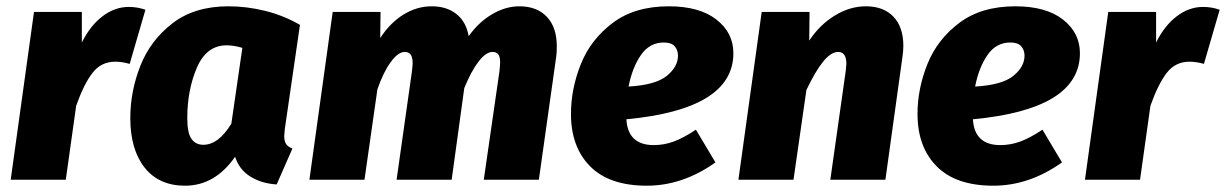

<svg xmlns="http://www.w3.org/2000/svg" viewBox="-20 -571 3895 610"><path d="M442 -540 392 -368Q368 -375 346 -375Q301 -375 273.5 -339Q246 -303 222 -235L189 0H14L88 -533H240V-436Q267 -490 306 -519.5Q345 -549 389 -549Q417 -549 442 -540Z M933 -492 885 -162Q883 -144 883 -139Q883 -123 888.5 -114Q894 -105 909 -99L859 15Q811 12 775.5 -10Q740 -32 727 -73Q663 19 568 19Q485 19 439.5 -38.5Q394 -96 394 -196Q394 -281 426 -362Q458 -443 528 -497Q598 -551 706 -551Q764 -551 822.5 -536.5Q881 -522 933 -492ZM575 -196Q575 -148 588.5 -129.5Q602 -111 626 -111Q674 -111 715 -178L750 -419Q723 -427 700 -427Q636 -427 605.5 -356Q575 -285 575 -196Z M1749 -424Q1749 -402 1747 -390L1692 0H1517L1567 -346Q1569 -366 1569 -371Q1569 -391 1563 -398.5Q1557 -406 1545 -406Q1524 -406 1500.5 -375.5Q1477 -345 1455 -291L1415 0H1240L1289 -346Q1291 -364 1291 -369Q1291 -390 1284.5 -398Q1278 -406 1266 -406Q1245 -406 1221.5 -374Q1198 -342 1179 -287L1138 0H963L1037 -533H1189L1188 -450Q1219 -498 1261.5 -524.5Q1304 -551 1352 -551Q1399 -551 1430 -526.5Q1461 -502 1469 -456Q1500 -500 1543 -525.5Q1586 -551 1630 -551Q1686 -551 1717.5 -517.5Q1749 -484 1749 -424Z M1970 -192Q1975 -110 2057 -110Q2090 -110 2121 -121.5Q2152 -133 2191 -159L2253 -55Q2149 19 2035 19Q1916 19 1855 -42.5Q1794 -104 1794 -209Q1794 -289 1825.5 -367.5Q1857 -446 1927 -498.5Q1997 -551 2105 -551Q2202 -551 2256 -509Q2310 -467 2310 -402Q2310 -224 1970 -192ZM2134 -394Q2134 -412 2123.5 -424Q2113 -436 2089 -436Q2044 -436 2016.5 -396.5Q1989 -357 1977 -296Q2063 -301 2098.5 -330Q2134 -359 2134 -394Z M2850 -425Q2850 -409 2847 -389L2793 0H2618L2667 -346Q2669 -364 2669 -368Q2669 -406 2643 -406Q2620 -406 2595 -375Q2570 -344 2542 -285L2501 0H2326L2400 -533H2552L2551 -442Q2584 -492 2632 -521.5Q2680 -551 2731 -551Q2787 -551 2818.5 -518Q2850 -485 2850 -425Z M3071 -192Q3076 -110 3158 -110Q3191 -110 3222 -121.5Q3253 -133 3292 -159L3354 -55Q3250 19 3136 19Q3017 19 2956 -42.5Q2895 -104 2895 -209Q2895 -289 2926.5 -367.5Q2958 -446 3028 -498.5Q3098 -551 3206 -551Q3303 -551 3357 -509Q3411 -467 3411 -402Q3411 -224 3071 -192ZM3235 -394Q3235 -412 3224.5 -424Q3214 -436 3190 -436Q3145 -436 3117.5 -396.5Q3090 -357 3078 -296Q3164 -301 3199.5 -330Q3235 -359 3235 -394Z M3855 -540 3805 -368Q3781 -375 3759 -375Q3714 -375 3686.5 -339Q3659 -303 3635 -235L3602 0H3427L3501 -533H3653V-436Q3680 -490 3719 -519.5Q3758 -549 3802 -549Q3830 -549 3855 -540Z"/></svg>

Font: Trujillo ExtraBold
Style: Italic
Weight: 800
Italic angle: -8°
Designer: Fira Sans original fonts by bBox Type GmbH, Carrois Corporate GbR, & Edenspiekermann AG / Changes by Cristiano Sobral
Foundry: Fira Sans original fonts by bBox Type GmbH, Carrois Corporate GbR, & Edenspiekermann AG / Changes by Cristiano Sobral
Version: Version 4.301;July 28, 2020;FontCreator 13.0.0.2655 64-bit